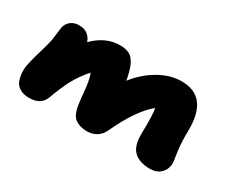

<svg xmlns="http://www.w3.org/2000/svg" viewBox="-73 -724 1124 929"><g transform="rotate(30 488.5 -259.0)"><path d="M127.9 -41Q96.2 -41 75.4 -53.5Q54.7 -65.9 47.1 -86.2Q39.6 -106.4 37.8 -132.3Q36.1 -158.2 43 -185.1Q49.8 -216.8 63.7 -262.5Q77.6 -308.1 84 -338.9Q86.4 -352.1 89.1 -377.7Q91.8 -403.3 94.2 -416Q99.1 -437.5 117.2 -452.1Q135.3 -466.8 163.1 -466.8Q192.9 -466.8 211.2 -452.4Q229.5 -438 236.8 -415Q302.2 -481.9 383.8 -481.9Q409.2 -481.9 427.2 -475.1Q445.3 -468.3 456.8 -453.6Q468.3 -439 474.4 -423.8Q480.5 -408.7 486.8 -384.8Q491.7 -364.3 494.1 -348.1Q541.5 -408.7 604 -444.3Q666.5 -480 729 -480Q878.9 -480 875 -287.1Q874 -228.5 878.9 -188.5Q883.8 -148.4 887 -131.6Q890.1 -114.7 887.2 -99.1Q881.8 -70.8 860.6 -53.5Q839.4 -36.1 805.2 -36.1Q747.1 -36.1 716.3 -64.9Q685.5 -93.8 686 -159.2Q688.5 -273.4 681.2 -304.2Q606.9 -242.7 541 -100.1Q528.3 -71.3 505.1 -56.2Q481.9 -41 452.1 -41Q427.2 -41 409.2 -47.4Q391.1 -53.7 380.4 -63.2Q369.6 -72.8 362.8 -89.8Q356 -106.9 353.3 -121.8Q350.6 -136.7 348.1 -160.2Q342.3 -223.6 337.9 -250Q333.5 -276.4 325.2 -295.9Q285.2 -250.5 261 -205.1Q236.8 -159.7 211.9 -90.8Q192.9 -41 127.9 -41Z"/></g></svg>

Font: Shantell Sans Irregular
Style: Italic
Weight: 800
Italic angle: -11.31°
Designer: Stephen Nixon, Anya Danilova, Shantell Martin
Foundry: Arrow Type
Version: Version 1.006;[9816181b4]